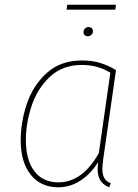

<svg xmlns="http://www.w3.org/2000/svg" viewBox="-20 -786 588 816"><path d="M473 -488 419 -112Q415 -80 415 -68Q415 -45 423 -30Q431 -15 451 -7L444 10Q419 0 407 -18.5Q395 -37 395 -68Q395 -75 397 -97Q366 -47 322 -18.5Q278 10 228 10Q153 10 110.5 -43.5Q68 -97 68 -190Q68 -268 94.5 -346Q121 -424 179.5 -476.5Q238 -529 328 -529Q372 -529 406 -518.5Q440 -508 473 -488ZM90 -191Q90 -106 126 -58.5Q162 -11 228 -11Q330 -11 400 -135L449 -477Q396 -510 328 -510Q246 -510 192.5 -460Q139 -410 114.5 -336.5Q90 -263 90 -191ZM335 -649Q335 -658 341 -664.5Q347 -671 356 -671Q365 -671 370 -666Q375 -661 375 -653Q375 -645 369 -638.5Q363 -632 353 -632Q345 -632 340 -636.5Q335 -641 335 -649ZM263 -745 266 -766H473L470 -745Z"/></svg>

Font: FiraGO Thin
Style: Italic
Weight: 100
Italic angle: -8°
Designer: bBox Type GmbH
Foundry: bBox Type GmbH
Version: Version 1.001